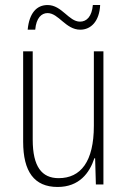

<svg xmlns="http://www.w3.org/2000/svg" viewBox="-20 -733 507 763"><path d="M90 -615H120C124 -662 145 -681 169 -681C213 -681 241 -615 299 -615C341 -615 375 -648 378 -713H349C345 -668 325 -647 298 -647C253 -647 226 -713 169 -713C125 -713 96 -680 90 -615ZM391 -529H353V-233C353 -91 301 -25 213 -25C146 -25 110 -71 110 -178V-529H72V-170C72 -51 116 10 209 10C295 10 336 -46 355 -104H358L361 0H391Z"/></svg>

Font: Noto Sans Condensed ExtraLight
Style: Regular
Weight: 200
Width: 3
Designer: Monotype Design Team
Foundry: Monotype Imaging Inc.
Version: Version 2.013